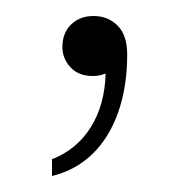

<svg xmlns="http://www.w3.org/2000/svg" viewBox="-20 -709 237 240"><path d="M45 -510Q76 -522 93.5 -550Q111 -578 112 -617Q109 -616 105.5 -615Q102 -614 96 -614Q78 -614 68 -625Q58 -636 58 -650Q58 -668 69 -678.5Q80 -689 97 -689Q115 -689 127 -677Q139 -665 139 -641Q139 -600 127.5 -568Q116 -536 95 -516Q74 -496 45 -489Z"/></svg>

Font: Montagu Slab 144pt ExtraLight
Style: Regular
Weight: 250
Version: Version 1.000